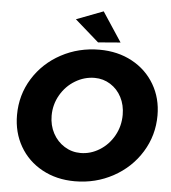

<svg xmlns="http://www.w3.org/2000/svg" viewBox="-61 -977 933 1045"><g transform="rotate(5 405.5 -454.5)"><path d="M463 -922 569 -761 447 -751 316 -866ZM804 -383Q804 -274 748 -183Q692 -92 596 -39.5Q500 13 386 13Q286 13 207.5 -30Q129 -73 85.5 -148.5Q42 -224 42 -319Q42 -429 98 -519Q154 -609 249.5 -660.5Q345 -712 459 -712Q559 -712 637.5 -669.5Q716 -627 760 -552Q804 -477 804 -383ZM230 -332Q230 -279 253 -236Q276 -193 316 -168Q356 -143 404 -143Q459 -143 508 -173.5Q557 -204 586 -256Q615 -308 615 -370Q615 -423 593 -465.5Q571 -508 532 -532.5Q493 -557 446 -557Q390 -557 340 -527Q290 -497 260 -445Q230 -393 230 -332Z"/></g></svg>

Font: TypoPRO Montserrat Alternates
Style: Bold Italic
Weight: 700
Italic angle: -11.3°
Designer: Julieta Ulanovsky
Foundry: Julieta Ulanovsky
Version: Version 6.001